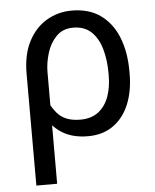

<svg xmlns="http://www.w3.org/2000/svg" viewBox="-53 -583 673 831"><g transform="rotate(-5 283.5 -167.5)"><path d="M71.3 203.1V-282.7Q71.3 -366.2 101.1 -423.1Q130.9 -480 180.4 -509Q230 -538.1 289.1 -538.1Q364.3 -538.1 414.6 -502Q464.8 -465.8 490.2 -401.9Q515.6 -337.9 515.6 -254.9V-244.6Q515.6 -169.9 492.2 -112.5Q468.8 -55.2 423.3 -22.7Q377.9 9.8 313 9.8Q245.1 9.8 199.2 -19.5Q153.3 -48.8 127.4 -102.8Q101.6 -156.7 94.2 -231.4Q95.2 -230.5 116.7 -212.9Q138.2 -195.3 138.2 -195.3Q152.3 -143.6 185.5 -104Q218.8 -64.5 285.6 -64.5Q334.5 -64.5 365.2 -88.6Q396 -112.8 410.4 -153.6Q424.8 -194.3 424.8 -244.6V-254.9Q424.8 -311.5 411.4 -359.1Q397.9 -406.7 368.2 -435.3Q338.4 -463.9 289.1 -463.9Q243.7 -463.9 215.6 -434.8Q187.5 -405.8 174.8 -363.5Q162.1 -321.3 162.1 -281.7L161.6 203.1Z"/></g></svg>

Font: RobotoDEMO
Style: Regular
Weight: 400
Designer: Christian Robertson
Foundry: Google
Version: Version 2.136